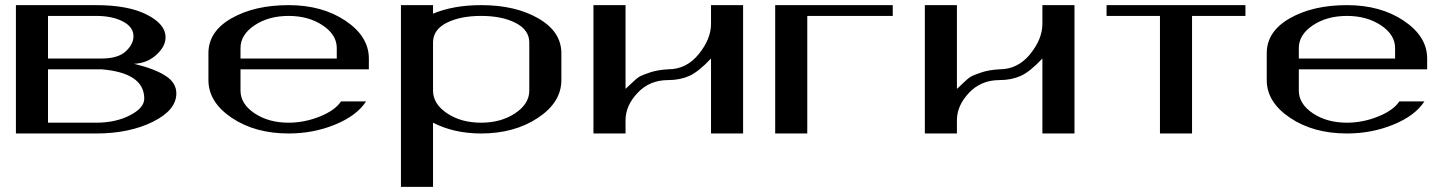

<svg xmlns="http://www.w3.org/2000/svg" viewBox="-20 -520 5663 748"><path d="M167 -42Q167 -42 354.5 -42Q430.7 -42 486.3 -70.8Q542 -99.6 542 -135.7Q542 -236.3 375 -250H167ZM42 -500H354.5Q479.5 -500 552.2 -462.9Q625 -425.8 625 -375Q625 -338.9 588.9 -306.2Q552.7 -273.4 502 -271.5Q583 -252 625 -224.6Q667 -197.3 667 -156.2Q667 -90.8 575.2 -45.4Q483.4 0 354.5 0H42ZM167 -292H375Q439.5 -292 469.7 -319.8Q500 -347.7 500 -378.9Q500 -415 458.5 -436.5Q417 -458 354.5 -458H167Z M1417 -250H917V-167Q917 -115.2 971.7 -78.6Q1026.4 -42 1104.5 -42Q1166 -42 1225.6 -65.9Q1285.2 -89.8 1308.6 -125H1406.2Q1370.1 -69.3 1285.6 -34.7Q1201.2 0 1104.5 0Q973.6 0 882.8 -61Q792 -122.1 792 -208V-312.5Q792 -397.5 881.8 -448.7Q971.7 -500 1104.5 -500Q1235.4 -500 1326.2 -439Q1417 -377.9 1417 -292ZM917 -292H1292V-333Q1292 -384.8 1236.8 -421.4Q1181.6 -458 1104.5 -458Q1026.4 -458 971.7 -421.4Q917 -384.8 917 -333Z M1667 -500V-466.8Q1747.1 -500 1854.5 -500Q1988.3 -500 2077.6 -448.2Q2167 -396.5 2167 -312.5V-208Q2167 -121.1 2075.2 -60.5Q1983.4 0 1854.5 0Q1749 0 1667 -42V208H1542V-500ZM2042 -167V-354.5Q2042 -403.3 1988.8 -430.7Q1935.5 -458 1854.5 -458Q1773.4 -458 1720.2 -431.2Q1667 -404.3 1667 -354.5V-167Q1667 -115.2 1721.7 -78.6Q1776.4 -42 1854.5 -42Q1931.6 -42 1986.8 -78.6Q2042 -115.2 2042 -167Z M2583 -208Q2510.7 -208 2463.9 -158.2Q2417 -108.4 2417 -51.8V0H2292V-500H2417V-173.8Q2418.9 -174.8 2439 -194.3Q2459 -213.9 2470.2 -220.7Q2481.4 -227.5 2512.2 -237.8Q2543 -248 2583 -250Q2654.3 -250 2702.1 -309.1Q2750 -368.2 2750 -426.8V-500H2875V0H2750V-292Q2701.2 -240.2 2665 -224.1Q2628.9 -208 2583 -208Z M3458 -500V-458H3125V0H3000V-500Z M3874 -208Q3801.8 -208 3754.9 -158.2Q3708 -108.4 3708 -51.8V0H3583V-500H3708V-173.8Q3710 -174.8 3730 -194.3Q3750 -213.9 3761.2 -220.7Q3772.5 -227.5 3803.2 -237.8Q3834 -248 3874 -250Q3945.3 -250 3993.2 -309.1Q4041 -368.2 4041 -426.8V-500H4166V0H4041V-292Q3992.2 -240.2 3956.1 -224.1Q3919.9 -208 3874 -208Z M4832 -500V-458H4624V0H4499V-458H4291V-500Z M5540 -250H5040V-167Q5040 -115.2 5094.7 -78.6Q5149.4 -42 5227.5 -42Q5289.1 -42 5348.6 -65.9Q5408.2 -89.8 5431.6 -125H5529.3Q5493.2 -69.3 5408.7 -34.7Q5324.2 0 5227.5 0Q5096.7 0 5005.9 -61Q4915 -122.1 4915 -208V-312.5Q4915 -397.5 5004.9 -448.7Q5094.7 -500 5227.5 -500Q5358.4 -500 5449.2 -439Q5540 -377.9 5540 -292ZM5040 -292H5415V-333Q5415 -384.8 5359.9 -421.4Q5304.7 -458 5227.5 -458Q5149.4 -458 5094.7 -421.4Q5040 -384.8 5040 -333Z"/></svg>

Font: okolaks
Style: Bold
Weight: 600
Width: 8
Version: Version 000.6.0